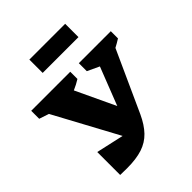

<svg xmlns="http://www.w3.org/2000/svg" viewBox="-257 -1027 1172 1172"><g transform="rotate(-45 329.5 -440.5)"><path d="M93 4V-194L272 -154L49 -567L-14 -588V-657H323V-595Q293 -576 258 -561L378 -306L474 -552L397 -588V-657H673V-595Q646 -578 621 -565L442 -171Q413 -108 375.5 -69Q338 -30 284.5 -12.5Q231 5 152 5Q138 5 123 4.5Q108 4 93 4ZM199 -771V-886H508V-771Z"/></g></svg>

Font: Piazzolla SC ExtraBold
Style: Regular
Weight: 800
Designer: Juan Pablo del Peral
Foundry: Huerta Tipografica
Version: Version 1.330